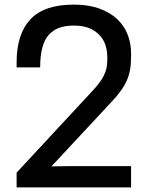

<svg xmlns="http://www.w3.org/2000/svg" viewBox="-20 -812 640 832"><path d="M548 -92V0H52V-64L376 -413Q395 -433 408 -450Q421 -467 429.5 -483.5Q438 -500 441.5 -517Q445 -534 445 -553V-563Q445 -629 406 -665Q367 -701 304 -701H296Q226 -701 190 -659.5Q154 -618 154 -520H52V-542Q52 -664 111.5 -728Q171 -792 300 -792Q363 -792 410 -775Q457 -758 487.5 -729.5Q518 -701 533 -662.5Q548 -624 548 -581V-567Q548 -535 543.5 -509.5Q539 -484 528.5 -461Q518 -438 501 -415Q484 -392 459 -366L203 -91L275 -92Z"/></svg>

Font: Cooper Hewitt
Style: Regular
Weight: 707
Designer: Village Type and Design LLC
Foundry: Cooper Hewitt Smithsonian Design Museum
Version: 1.000